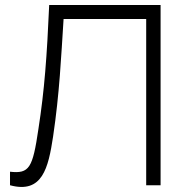

<svg xmlns="http://www.w3.org/2000/svg" viewBox="-20 -740 732 767"><path d="M20 0C149.5 35 173 -69.5 192 -194C218 -369.5 224 -509.5 234 -664H564V0H621.5V-720H176.5C167.5 -514.5 157.5 -379 133.5 -225C110.5 -68 97 -45.5 20 -54Z"/></svg>

Font: Hauora Light
Style: Regular
Weight: 300
Designer: Wayne Shih
Foundry: WCYS
Version: Version 1.001;hotconv 1.0.109;makeotfexe 2.5.65596